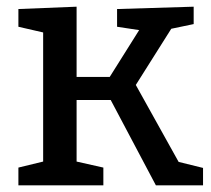

<svg xmlns="http://www.w3.org/2000/svg" viewBox="-20 -554 632 574"><path d="M386 -300 514 -70 587 -52V0H446L311 -255H209V-71L289 -53V0H35V-53L109 -71V-457L35 -474V-527L209 -534V-324H308L396 -464L330 -474V-527L559 -534V-482L492 -468Z"/></svg>

Font: Bitter Pro Medium
Style: Regular
Weight: 500
Designer: Sol Matas, and Bitter project Authors
Foundry: Sol Matas
Version: Version 1.010